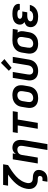

<svg xmlns="http://www.w3.org/2000/svg" viewBox="1503 -2324 1026 4072"><g transform="rotate(-90 2016.0 -288.0)"><path d="M198 205H250Q283 205 316.5 197Q350 189 379 167Q408 145 424.5 114Q441 83 446 50Q451 20 445.5 -8.5Q440 -37 420.5 -57Q401 -77 375 -88Q349 -99 320 -102Q291 -105 261 -105.5Q231 -106 206.5 -120Q182 -134 173.5 -162Q165 -190 170 -219Q182 -287 220.5 -349.5Q259 -412 313.5 -461Q368 -510 428 -551.5Q488 -593 551 -630L568 -735H131L114 -630H349Q296 -593 246.5 -550.5Q197 -508 154.5 -458Q112 -408 85 -350.5Q58 -293 48 -233Q40 -187 47 -142.5Q54 -98 81.5 -65Q109 -32 150 -16Q191 0 237 0Q240 0 243.5 0Q247 0 250 0Q268 0 285 3Q302 6 313 19Q324 32 321 50Q319 63 312.5 75Q306 87 293 93.5Q280 100 267 100H215Z M871 205H996L1080 -298Q1085 -333 1085 -368Q1085 -403 1075 -435Q1065 -467 1042.5 -491Q1020 -515 988 -526.5Q956 -538 921 -538Q896 -538 870 -530.5Q844 -523 823 -505Q802 -487 787 -464L798 -530H673L585 0H710L766 -339Q770 -365 786 -388.5Q802 -412 828 -422.5Q854 -433 880 -433Q902 -433 921 -424.5Q940 -416 949.5 -398Q959 -380 960 -358.5Q961 -337 957 -315Z M1321 0H1446L1517 -425H1677L1694 -530H1249L1232 -425H1392Z M1972 8Q2005 8 2039 2Q2073 -4 2105 -20.5Q2137 -37 2162.5 -63.5Q2188 -90 2202 -122.5Q2216 -155 2221 -188L2240 -298Q2246 -337 2243.5 -375.5Q2241 -414 2224 -446Q2207 -478 2177.5 -499.5Q2148 -521 2111 -529.5Q2074 -538 2035 -538Q2002 -538 1968 -532Q1934 -526 1902 -509.5Q1870 -493 1844.5 -466.5Q1819 -440 1805 -407.5Q1791 -375 1786 -342L1768 -232Q1761 -193 1763.5 -155Q1766 -117 1783 -84.5Q1800 -52 1829.5 -30.5Q1859 -9 1896.5 -0.5Q1934 8 1972 8ZM1974 -97Q1952 -97 1932 -105Q1912 -113 1900.5 -131Q1889 -149 1887.5 -171Q1886 -193 1890 -215L1908 -325Q1913 -354 1929.5 -381Q1946 -408 1975 -420.5Q2004 -433 2033 -433Q2056 -433 2076 -425Q2096 -417 2107 -399Q2118 -381 2119.5 -359.5Q2121 -338 2117 -315L2099 -205Q2094 -176 2077.5 -149Q2061 -122 2032 -109.5Q2003 -97 1974 -97Z M2548 8Q2581 8 2614 1.5Q2647 -5 2678.5 -22Q2710 -39 2734 -65.5Q2758 -92 2771 -124Q2784 -156 2789 -188L2846 -530H2721L2667 -205Q2663 -178 2648 -151Q2633 -124 2605.5 -110.5Q2578 -97 2550 -97Q2528 -97 2509.5 -106Q2491 -115 2481.5 -133Q2472 -151 2471 -172Q2470 -193 2474 -215L2526 -530H2401L2352 -232Q2345 -194 2347 -156Q2349 -118 2365 -85.5Q2381 -53 2409 -31.5Q2437 -10 2473.5 -1Q2510 8 2548 8ZM2613 -555 2799 -707 2719 -781 2551 -613Z M3124 8Q3157 8 3190.5 2Q3224 -4 3255.5 -21Q3287 -38 3312 -64.5Q3337 -91 3350.5 -123Q3364 -155 3369 -188L3388 -298Q3392 -322 3391 -345.5Q3390 -369 3381.5 -390.5Q3373 -412 3359 -428L3421 -425L3438 -530L3202 -538H3201Q3166 -538 3131 -532.5Q3096 -527 3062.5 -511Q3029 -495 3001.5 -469Q2974 -443 2959 -409.5Q2944 -376 2938 -342L2920 -232Q2913 -193 2915.5 -155Q2918 -117 2935 -84.5Q2952 -52 2981.5 -30.5Q3011 -9 3048 -0.5Q3085 8 3124 8ZM3125 -97Q3104 -97 3083.5 -105Q3063 -113 3052 -131Q3041 -149 3039.5 -171Q3038 -193 3042 -215L3060 -325Q3063 -347 3074.5 -369Q3086 -391 3106.5 -405.5Q3127 -420 3150 -426.5Q3173 -433 3196 -433Q3223 -433 3243.5 -415.5Q3264 -398 3267 -370.5Q3270 -343 3265 -315L3247 -205Q3244 -184 3234.5 -163.5Q3225 -143 3207.5 -127Q3190 -111 3168.5 -104Q3147 -97 3126 -97Z M3700 8Q3740 8 3780 -0.5Q3820 -9 3856.5 -32.5Q3893 -56 3916.5 -92Q3940 -128 3948 -168H3824Q3819 -143 3797 -125.5Q3775 -108 3750 -102.5Q3725 -97 3700 -97Q3683 -97 3665.5 -99.5Q3648 -102 3632 -108.5Q3616 -115 3606.5 -130Q3597 -145 3600 -162Q3603 -177 3613.5 -189Q3624 -201 3638 -207.5Q3652 -214 3666.5 -217.5Q3681 -221 3695.5 -222Q3710 -223 3725 -223H3791L3809 -328H3742Q3726 -328 3710.5 -330.5Q3695 -333 3681.5 -339Q3668 -345 3659.5 -358Q3651 -371 3654 -387Q3657 -402 3670 -412.5Q3683 -423 3698.5 -426.5Q3714 -430 3729 -431.5Q3744 -433 3758 -433Q3773 -433 3787.5 -431.5Q3802 -430 3815 -425Q3828 -420 3837.5 -409Q3847 -398 3844 -383Q3844 -382 3843 -381H3967Q3968 -385 3969 -389Q3974 -420 3962.5 -448Q3951 -476 3928.5 -493.5Q3906 -511 3878 -521Q3850 -531 3820 -534.5Q3790 -538 3759 -538Q3731 -538 3703 -535Q3675 -532 3647.5 -523.5Q3620 -515 3594.5 -499Q3569 -483 3553 -457.5Q3537 -432 3532 -405Q3528 -380 3532 -356Q3536 -332 3550 -313.5Q3564 -295 3584 -282Q3565 -276 3547 -267.5Q3529 -259 3513.5 -245.5Q3498 -232 3489.5 -214Q3481 -196 3478 -178Q3472 -143 3481.5 -109.5Q3491 -76 3513.5 -52.5Q3536 -29 3566.5 -15.5Q3597 -2 3631 3Q3665 8 3700 8Z"/></g></svg>

Font: Iosevka Sparkle Oblique
Style: Bold
Weight: 700
Italic angle: -9°
Designer: Belleve Invis
Foundry: Belleve Invis
Version: Version 4.5.0; ttfautohint (v1.8.3)